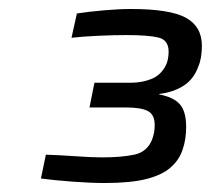

<svg xmlns="http://www.w3.org/2000/svg" viewBox="-20 -821 469 427"><path d="M213 -414Q182 -414 141.5 -417Q101 -420 71 -424L82 -477Q113 -476 148.5 -473.5Q184 -471 207 -471Q250 -471 278.5 -477Q307 -483 318 -510Q321 -518 322.5 -525.5Q324 -533 324 -543Q324 -566 309 -574Q294 -582 260 -582H179L190 -637H271Q296 -637 317 -645.5Q338 -654 349 -676Q352 -682 353.5 -690Q355 -698 355 -706Q355 -732 332.5 -737.5Q310 -743 260 -743Q234 -743 200 -741.5Q166 -740 139 -737L151 -791Q176 -795 210.5 -798Q245 -801 271 -801Q358 -801 393.5 -781.5Q429 -762 429 -719Q429 -706 427 -694Q425 -682 421 -673Q411 -645 388.5 -630.5Q366 -616 334 -612V-611Q366 -605 380 -589Q394 -573 394 -539Q394 -525 392 -512Q390 -499 386 -488Q379 -466 360 -449Q341 -432 306 -423Q271 -414 213 -414Z"/></svg>

Font: Saira SemiExpanded Medium
Style: Italic
Weight: 500
Width: 6
Italic angle: -12°
Designer: Hector Gatti with collaboration of the Omnibus-Type team
Foundry: Omnibus-Type
Version: Version 1.101